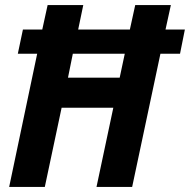

<svg xmlns="http://www.w3.org/2000/svg" viewBox="-20 -734 746 754"><path d="M16 0 126 -523H50L70 -618H146L167 -714H307L287 -618H490L511 -714H651L630 -618H706L687 -523H610L499 0H359L425 -311H222L156 0ZM247 -429H450L470 -523H266Z"/></svg>

Font: Noto Sans SemiCondensed
Style: Bold Italic
Weight: 700
Width: 4
Italic angle: -12°
Designer: Monotype Design Team
Foundry: Monotype Imaging Inc.
Version: Version 2.013; ttfautohint (v1.8.4.7-5d5b)